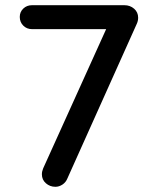

<svg xmlns="http://www.w3.org/2000/svg" viewBox="-20 -714 577 738"><path d="M193 4Q172 4 156.5 -9.5Q141 -23 141 -44Q141 -55 146 -67L398 -624L409 -602H103Q83 -602 69.5 -615.5Q56 -629 56 -649Q56 -668 69.5 -681Q83 -694 103 -694H458Q480 -694 495.5 -680.5Q511 -667 511 -646Q511 -634 506 -623L239 -28Q233 -13 220 -4.5Q207 4 193 4Z"/></svg>

Font: Quicksand SemiBold
Style: Regular
Weight: 600
Designer: Andrew Paglinawan
Foundry: Andrew Paglinawan
Version: Version 3.006